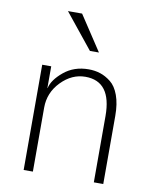

<svg xmlns="http://www.w3.org/2000/svg" viewBox="-86 -835 723 900"><g transform="rotate(10 275.5 -385.0)"><path d="M88.9 0V-501H131.8V-397.5H132.8Q141.6 -437.5 189.9 -477.5Q238.3 -517.6 307.6 -517.6Q336.9 -517.6 362.8 -509.3Q388.7 -501 413.6 -481.4Q438.5 -461.9 453.1 -421.9Q467.8 -381.8 467.8 -324.2V0H422.9V-315.4Q422.9 -480.5 298.8 -480.5Q234.4 -480.5 183.6 -428.2Q132.8 -376 132.8 -304.7V0ZM164.1 -769.5H231.4L340.8 -603.5H297.9Z"/></g></svg>

Font: Gothic A1 ExtraLight
Style: Regular
Weight: 275
Designer: HanYang I&C Co.,Ltd.
Foundry: HanYang I&C Co.,Ltd.
Version: Version 2.50